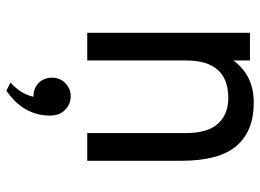

<svg xmlns="http://www.w3.org/2000/svg" viewBox="-127 -436 817 603"><g transform="rotate(90 281.5 -134.5)"><path d="M398 0V-309Q398 -378 368.5 -410.5Q339 -443 288 -443Q170 -443 170 -311V0H83V-511H170V-459Q217 -523 302 -523Q392 -523 438.5 -468.5Q485 -414 485 -294V0ZM239 241Q274 211 284 169Q257 169 240.5 152.5Q224 136 224 111Q224 85 241.5 68.5Q259 52 282 52Q307 52 325 69.5Q343 87 343 117Q343 200 265 254Z"/></g></svg>

Font: Overpass
Style: Regular
Weight: 400
Designer: Delve Withrington, Thomas Jockin
Foundry: Delve Fonts
Version: Version 3.000;DELV;Overpass